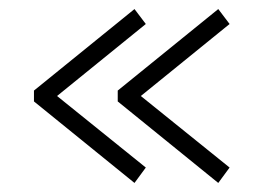

<svg xmlns="http://www.w3.org/2000/svg" viewBox="-20 -534 582 424"><path d="M55 -310V-334L277 -514L302 -481L106 -322L302 -164L277 -130ZM240 -310V-334L462 -514L487 -481L291 -322L487 -164L462 -130Z"/></svg>

Font: Prompt ExtraLight
Style: Regular
Weight: 275
Designer: Katatrad Team
Foundry: CadsonDemak
Version: Version 1.000